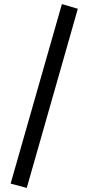

<svg xmlns="http://www.w3.org/2000/svg" viewBox="-20 -742 432 940"><path d="M111 178 32 157 283 -722 361 -699Z"/></svg>

Font: EauTest Semibold
Style: Regular
Weight: 600
Designer: Christian Thalmann (Catharsis Fonts)
Version: Version 0.001;PS 000.001;hotconv 1.0.88;makeotf.lib2.5.64775